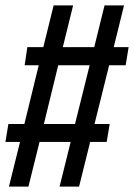

<svg xmlns="http://www.w3.org/2000/svg" viewBox="-22 -689 495 709"><path d="M381 -448 327 -231H383L372 -165H311L270 0H198L239 -165H124L83 0H11L52 -165H-2L9 -231H68L121 -448H69L79 -515H138L176 -669H248L210 -515H326L364 -669H436L398 -515H453L442 -448ZM309 -448H193L140 -231H255Z"/></svg>

Font: Fira Sans Compressed
Style: Italic
Weight: 400
Width: 1
Italic angle: -8°
Designer: bBox Type GmbH & Carrois Corporate GbR & Edenspiekermann AG
Foundry: bBox Type GmbH & Carrois Corporate GbR & Edenspiekermann AG
Version: Version 4.301